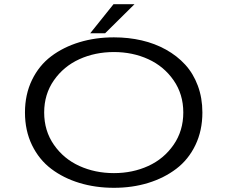

<svg xmlns="http://www.w3.org/2000/svg" viewBox="-20 -884 1090 915"><path d="M410 -725.5 521 -864H621L481 -725.5ZM523 11Q435 11 358.5 -12.2Q282 -35.5 224 -79.5Q166 -123.5 132.5 -192.5Q99 -261.5 99 -348Q99 -434 132.5 -503Q166 -572 224 -615.8Q282 -659.5 358.5 -682.8Q435 -706 523 -706Q592.5 -706 655.2 -691.5Q718 -677 771 -647.5Q824 -618 862.5 -576Q901 -534 922.8 -475.5Q944.5 -417 944.5 -348Q944.5 -261.5 911.2 -192.5Q878 -123.5 820 -79.5Q762 -35.5 686.2 -12.2Q610.5 11 523 11ZM523 -59Q612 -59 686.5 -93Q761 -127 807.2 -193.8Q853.5 -260.5 853.5 -348Q853.5 -435 807.2 -501.5Q761 -568 686.5 -602Q612 -636 523 -636Q433.5 -636 358.5 -602Q283.5 -568 237 -501.5Q190.5 -435 190.5 -348Q190.5 -260.5 237 -193.8Q283.5 -127 358.5 -93Q433.5 -59 523 -59Z"/></svg>

Font: League Mono Extended Light
Style: Regular
Weight: 300
Width: 9
Designer: Tyler Finck
Foundry: The League of Moveable Type / Tyler Finck
Version: Version 2.210